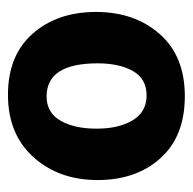

<svg xmlns="http://www.w3.org/2000/svg" viewBox="-21 -849 484 482"><g transform="rotate(-90 221.0 -608.0)"><path d="M303 -605Q303 -733 220 -733Q179 -733 159 -698Q139 -663 139 -607.5Q139 -552 160 -517Q181 -482 222.5 -482Q264 -482 283.5 -516Q303 -550 303 -605ZM224 -830Q323 -830 377.5 -768Q432 -706 432 -609Q432 -512 376.5 -449Q321 -386 220.5 -386Q120 -386 65 -447Q10 -508 10 -605Q10 -702 67.5 -766Q125 -830 224 -830Z"/></g></svg>

Font: Hind Colombo
Style: Bold
Weight: 700
Designer: Jyotish Sonowal, Aditi Pimprikar
Foundry: Indian Type Foundry
Version: Version 1.000;PS 1.0;hotconv 1.0.86;makeotf.lib2.5.63406; tt